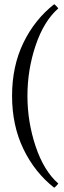

<svg xmlns="http://www.w3.org/2000/svg" viewBox="-20 -739 302 909"><path d="M37.1 -285.2Q37.1 -425.8 90.8 -536.4Q144.5 -647 236.8 -719.2Q239.7 -717.3 244.6 -712.4Q249.5 -707.5 252.9 -703.4Q256.3 -699.2 255.9 -699.2Q187.5 -639.2 148.7 -523.9Q109.9 -408.7 109.9 -285.2Q109.9 -162.1 148.7 -46.1Q187.5 69.8 255.9 129.9Q256.3 129.9 252.9 134Q249.5 138.2 244.6 143.1Q239.7 147.9 236.8 149.9Q144.5 77.6 90.8 -33.7Q37.1 -145 37.1 -285.2Z"/></svg>

Font: Crimson
Style: Roman
Weight: 400
Version: Version 0.8